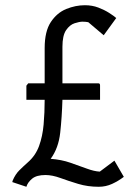

<svg xmlns="http://www.w3.org/2000/svg" viewBox="-20 -711 527 735"><path d="M81 4 27 -14 29 -21Q39 -44 53.5 -58.5Q68 -73 86 -89Q116 -115 129.5 -152Q143 -189 147 -234.5Q151 -280 151 -329H81V-383L88 -392H151V-527Q151 -591 174.5 -626.5Q198 -662 233.5 -676.5Q269 -691 305 -691Q333 -691 356.5 -682Q380 -673 398 -661.5Q416 -650 425 -642L377 -576L318 -626Q314 -627 307.5 -627.5Q301 -628 296 -628Q284 -628 265.5 -622Q247 -616 233 -595.5Q219 -575 219 -532V-392H357Q363 -392 363 -384V-329H219Q217 -262 210.5 -203Q204 -144 174 -103Q215 -100 249.5 -88Q284 -76 312.5 -65.5Q341 -55 362 -54L418 -96L454 -34Q433 -18 409 -7Q385 4 358 4Q316 4 279.5 -7Q243 -18 211.5 -29.5Q180 -41 154 -41Q120 -41 103 -27Q86 -13 81 4Z"/></svg>

Font: Kreon Light
Style: Regular
Weight: 300
Designer: Julia Petretta
Foundry: Julia Petretta and Eli Heuer
Version: Version 2.002